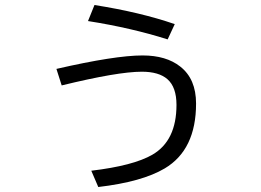

<svg xmlns="http://www.w3.org/2000/svg" viewBox="-20 -687 1040 766"><path d="M648.9 -529.8Q504.4 -575.7 331.1 -603L356.9 -667Q539.6 -638.2 677.2 -590.8ZM205.1 -412.1Q439 -465.8 548.8 -465.8Q643.1 -465.8 699.2 -421.4Q762.2 -372.1 762.2 -273.9Q762.2 -89.4 637.2 -15.1Q546.9 38.6 372.1 59.1L344.2 -5.9Q512.2 -25.9 587.9 -69.8Q684.1 -125.5 684.1 -268.6Q684.1 -339.4 647.9 -371.1Q613.8 -400.9 545.9 -400.9Q449.7 -400.9 226.1 -346.2Z"/></svg>

Font: BIZ UDGothic
Style: Regular
Weight: 400
Monospace: yes
Designer: TypeBank Co., Ltd.
Foundry: Morisawa Inc.
Version: Version 1.05